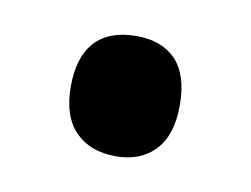

<svg xmlns="http://www.w3.org/2000/svg" viewBox="-34 -183 309 236"><g transform="rotate(10 120.0 -65.0)"><path d="M52 -65Q52 -102 69.5 -121Q87 -140 121 -140Q153 -140 170.5 -121.5Q188 -103 188 -65Q188 -28 170 -9Q152 10 121 10Q89 10 70.5 -9Q52 -28 52 -65Z"/></g></svg>

Font: Noto Sans Display ExtraCondensed SemiBold
Style: Regular
Weight: 600
Width: 2
Designer: Monotype Design Team
Foundry: Monotype Imaging Inc.
Version: Version 2.003